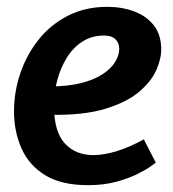

<svg xmlns="http://www.w3.org/2000/svg" viewBox="-20 -530 506 562"><path d="M294 -510Q337 -510 373 -496.5Q409 -483 430.5 -455.5Q452 -428 452 -384Q452 -359 438 -326Q424 -293 388 -262Q352 -231 288 -211.5Q224 -192 125 -194V-277Q179 -277 218 -287Q257 -297 281.5 -313.5Q306 -330 317.5 -349.5Q329 -369 329 -387Q329 -404 318 -415Q307 -426 285 -426Q249 -426 221.5 -408.5Q194 -391 175.5 -361Q157 -331 147.5 -295Q138 -259 138 -221Q138 -145 169.5 -110.5Q201 -76 253 -76Q285 -76 323 -88Q361 -100 401 -122L436 -54Q436 -54 422.5 -44Q409 -34 383 -21Q357 -8 320.5 2Q284 12 238 12Q160 12 112.5 -17Q65 -46 43 -95.5Q21 -145 21 -204Q21 -261 39.5 -315.5Q58 -370 93 -414Q128 -458 179 -484Q230 -510 294 -510Z"/></svg>

Font: Rosario
Style: Italic
Weight: 400
Italic angle: -8.05°
Designer: Hector Gatti
Foundry: Omnibus Type
Version: Version 1.201